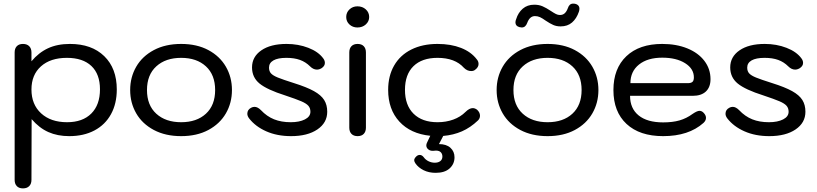

<svg xmlns="http://www.w3.org/2000/svg" viewBox="-20 -743 4517 1062"><path d="M61 252V-453Q61 -475 73 -487.5Q85 -500 107 -500Q129 -500 141.5 -487.5Q154 -475 154 -453V-404Q194 -452 245.5 -476Q297 -500 367 -500Q487 -500 556.5 -432.5Q626 -365 626 -248Q626 -170 594 -111.5Q562 -53 502.5 -21.5Q443 10 363 10Q298 10 247.5 -12.5Q197 -35 155 -84L154 252Q154 274 141.5 286.5Q129 299 107 299Q85 299 73 286.5Q61 274 61 252ZM533 -249Q533 -333 485.5 -378Q438 -423 350 -423Q259 -423 206.5 -376Q154 -329 154 -248Q154 -165 207.5 -116Q261 -67 351 -67Q437 -67 485 -115Q533 -163 533 -249Z M700 -245Q700 -316 733.5 -374Q767 -432 831 -466Q895 -500 982 -500Q1069 -500 1132.5 -466Q1196 -432 1229.5 -374Q1263 -316 1263 -245Q1263 -174 1229.5 -116Q1196 -58 1132.5 -24Q1069 10 982 10Q895 10 831 -24Q767 -58 733.5 -116Q700 -174 700 -245ZM1170 -245Q1170 -329 1119 -376Q1068 -423 982 -423Q896 -423 844.5 -376Q793 -329 793 -245Q793 -161 844.5 -114Q896 -67 982 -67Q1068 -67 1119 -114Q1170 -161 1170 -245Z M1358 -88Q1348 -101 1348 -114Q1348 -136 1369 -147Q1378 -152 1388 -152Q1405 -152 1423 -134Q1456 -99 1496 -83Q1536 -67 1588 -67Q1636 -67 1666.5 -82.5Q1697 -98 1697 -125Q1697 -145 1685.5 -158Q1674 -171 1646 -183Q1618 -195 1558 -215Q1457 -247 1415.5 -281Q1374 -315 1374 -370Q1374 -429 1425.5 -464.5Q1477 -500 1565 -500Q1630 -500 1685.5 -478.5Q1741 -457 1768 -420Q1777 -408 1777 -395Q1777 -378 1759 -366Q1746 -358 1733 -358Q1713 -358 1695 -376Q1671 -400 1639.5 -411.5Q1608 -423 1564 -423Q1517 -423 1492.5 -409Q1468 -395 1468 -369Q1468 -349 1479 -337Q1490 -325 1517 -314Q1544 -303 1607 -283Q1677 -261 1716.5 -239Q1756 -217 1773 -190Q1790 -163 1790 -125Q1790 -64 1735.5 -27Q1681 10 1590 10Q1513 10 1453 -16.5Q1393 -43 1358 -88Z M1895 -649Q1895 -674 1913 -691Q1931 -708 1957 -708Q1985 -708 2003.5 -691Q2022 -674 2022 -649Q2022 -625 2003.5 -608Q1985 -591 1957 -591Q1931 -591 1913 -607.5Q1895 -624 1895 -649ZM1912 -37V-453Q1912 -475 1924 -487.5Q1936 -500 1958 -500Q1980 -500 1992 -487.5Q2004 -475 2004 -453V-37Q2004 -15 1992 -2.5Q1980 10 1958 10Q1936 10 1924 -2.5Q1912 -15 1912 -37Z M2430 12 2408 54Q2449 54 2471.5 74.5Q2494 95 2494 127Q2494 164 2467 188.5Q2440 213 2390 213Q2352 213 2323 198.5Q2294 184 2278 161Q2271 151 2271 143Q2271 133 2284 121Q2292 114 2302 114Q2314 114 2324 127Q2334 141 2350.5 149Q2367 157 2385 157Q2404 157 2415.5 148Q2427 139 2427 123Q2427 108 2418 99Q2409 90 2391 90Q2383 90 2379 91Q2362 93 2350 84Q2338 75 2338 61Q2338 56 2341 48L2360 8Q2251 -3 2189 -70.5Q2127 -138 2127 -246Q2127 -323 2160 -380.5Q2193 -438 2255 -469Q2317 -500 2400 -500Q2474 -500 2530 -478Q2586 -456 2617 -415Q2627 -404 2627 -389Q2627 -371 2608 -357Q2600 -350 2586 -350Q2564 -350 2546 -368Q2497 -423 2400 -423Q2314 -423 2267 -377Q2220 -331 2220 -246Q2220 -161 2267.5 -114Q2315 -67 2400 -67Q2447 -67 2487 -81.5Q2527 -96 2555 -124Q2576 -145 2595 -145Q2607 -145 2619 -136Q2635 -121 2635 -103Q2635 -88 2624 -77Q2582 -37 2535 -16.5Q2488 4 2431 9Q2431 11 2430 12Z M2727 -245Q2727 -316 2760.5 -374Q2794 -432 2858 -466Q2922 -500 3009 -500Q3096 -500 3159.5 -466Q3223 -432 3256.5 -374Q3290 -316 3290 -245Q3290 -174 3256.5 -116Q3223 -58 3159.5 -24Q3096 10 3009 10Q2922 10 2858 -24Q2794 -58 2760.5 -116Q2727 -174 2727 -245ZM3197 -245Q3197 -329 3146 -376Q3095 -423 3009 -423Q2923 -423 2871.5 -376Q2820 -329 2820 -245Q2820 -161 2871.5 -114Q2923 -67 3009 -67Q3095 -67 3146 -114Q3197 -161 3197 -245ZM2831 -619Q2831 -628 2835 -637Q2846 -673 2871.5 -695Q2897 -717 2935 -717Q2961 -717 2981.5 -708Q3002 -699 3026 -683Q3044 -671 3055 -665.5Q3066 -660 3077 -660Q3093 -660 3103.5 -669.5Q3114 -679 3121 -698Q3129 -723 3150 -723Q3166 -723 3175.5 -715.5Q3185 -708 3185 -695Q3185 -687 3182 -678Q3169 -640 3144 -618.5Q3119 -597 3081 -597Q3058 -597 3040 -605Q3022 -613 2998 -629Q2980 -642 2967 -648Q2954 -654 2939 -654Q2910 -654 2896 -616Q2887 -591 2866 -591Q2863 -591 2853 -593Q2831 -599 2831 -619Z M3373 -245Q3373 -364 3444.5 -432Q3516 -500 3643 -500Q3721 -500 3781.5 -475.5Q3842 -451 3876 -406.5Q3910 -362 3910 -305Q3910 -261 3884.5 -237Q3859 -213 3812 -213H3465Q3465 -143 3512.5 -104.5Q3560 -66 3648 -66Q3700 -66 3738.5 -77Q3777 -88 3811 -113Q3836 -130 3849 -130Q3861 -130 3871 -120Q3885 -106 3885 -91Q3885 -76 3871 -63Q3789 10 3648 10Q3518 10 3445.5 -57.5Q3373 -125 3373 -245ZM3784 -283Q3802 -283 3810 -290Q3818 -297 3818 -315Q3818 -363 3769.5 -393.5Q3721 -424 3643 -424Q3562 -424 3514.5 -386Q3467 -348 3467 -283Z M4003 -88Q3993 -101 3993 -114Q3993 -136 4014 -147Q4023 -152 4033 -152Q4050 -152 4068 -134Q4101 -99 4141 -83Q4181 -67 4233 -67Q4281 -67 4311.5 -82.5Q4342 -98 4342 -125Q4342 -145 4330.5 -158Q4319 -171 4291 -183Q4263 -195 4203 -215Q4102 -247 4060.5 -281Q4019 -315 4019 -370Q4019 -429 4070.5 -464.5Q4122 -500 4210 -500Q4275 -500 4330.5 -478.5Q4386 -457 4413 -420Q4422 -408 4422 -395Q4422 -378 4404 -366Q4391 -358 4378 -358Q4358 -358 4340 -376Q4316 -400 4284.5 -411.5Q4253 -423 4209 -423Q4162 -423 4137.5 -409Q4113 -395 4113 -369Q4113 -349 4124 -337Q4135 -325 4162 -314Q4189 -303 4252 -283Q4322 -261 4361.5 -239Q4401 -217 4418 -190Q4435 -163 4435 -125Q4435 -64 4380.5 -27Q4326 10 4235 10Q4158 10 4098 -16.5Q4038 -43 4003 -88Z"/></svg>

Font: Kodchasan Medium
Style: Regular
Weight: 500
Designer: Katatrad Aksorn Co.,Ltd.
Foundry: Cadson Demak Co.,Ltd.
Version: Version 1.000; ttfautohint (v1.6)